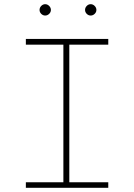

<svg xmlns="http://www.w3.org/2000/svg" viewBox="-20 -897 640 917"><path d="M103.5 -710.9H497.1V-683.6H311V-26.4H497.1V0H103.5V-26.4H282.7V-683.6H103.5ZM168.9 -849.6Q168.9 -860.4 177 -868.7Q185.1 -877 195.8 -877Q206.5 -877 214.8 -868.7Q223.1 -860.4 223.1 -849.6Q223.1 -838.9 214.8 -830.8Q206.5 -822.8 195.8 -822.8Q185.1 -822.8 177 -830.8Q168.9 -838.9 168.9 -849.6ZM386.2 -849.6Q386.2 -860.4 394.3 -868.7Q402.3 -877 413.1 -877Q423.8 -877 432.1 -868.7Q440.4 -860.4 440.4 -849.6Q440.4 -838.9 432.1 -830.8Q423.8 -822.8 413.1 -822.8Q402.3 -822.8 394.3 -830.8Q386.2 -838.9 386.2 -849.6Z"/></svg>

Font: Roboto Mono Thin
Style: Regular
Weight: 250
Designer: Google
Version: Version 2.000985; 2015; ttfautohint (v1.3)